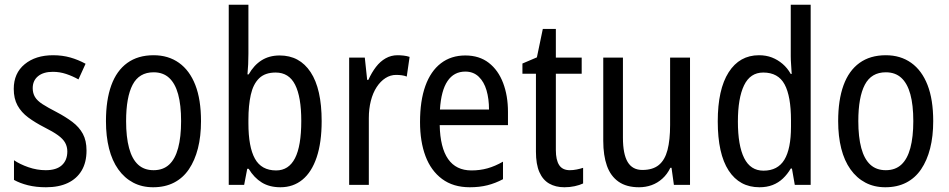

<svg xmlns="http://www.w3.org/2000/svg" viewBox="-20 -780 4003 810"><path d="M345 -145Q345 -95 324.5 -60.5Q304 -26 266 -8Q228 10 174 10Q132 10 98 1.5Q64 -7 39 -21V-104Q64 -87 100 -74.5Q136 -62 173 -62Q218 -62 241 -83Q264 -104 264 -141Q264 -161 255 -177.5Q246 -194 224.5 -209.5Q203 -225 167 -243Q128 -263 99 -284.5Q70 -306 54 -335Q38 -364 38 -405Q38 -471 84 -509Q130 -547 204 -547Q243 -547 276.5 -537.5Q310 -528 341 -511L311 -445Q286 -459 259 -468Q232 -477 203 -477Q163 -477 140.5 -458.5Q118 -440 118 -408Q118 -387 127.5 -371Q137 -355 159.5 -340.5Q182 -326 219 -307Q257 -287 285.5 -265.5Q314 -244 329.5 -215.5Q345 -187 345 -145Z M828 -269Q828 -205 815 -154Q802 -103 777 -66Q752 -29 714 -9.5Q676 10 626 10Q579 10 542 -9.5Q505 -29 479 -65.5Q453 -102 440 -153.5Q427 -205 427 -269Q427 -358 449.5 -420Q472 -482 517 -514.5Q562 -547 628 -547Q690 -547 735 -515Q780 -483 804 -421.5Q828 -360 828 -269ZM512 -269Q512 -202 524.5 -155.5Q537 -109 562.5 -85.5Q588 -62 628 -62Q668 -62 693.5 -85.5Q719 -109 731.5 -155.5Q744 -202 744 -269Q744 -337 731.5 -382.5Q719 -428 693.5 -451.5Q668 -475 628 -475Q567 -475 539.5 -422.5Q512 -370 512 -269Z M1028 -553Q1028 -531 1027 -509Q1026 -487 1024 -466H1029Q1051 -505 1083.5 -525.5Q1116 -546 1160 -546Q1244 -546 1290.5 -475.5Q1337 -405 1337 -269Q1337 -179 1316 -116.5Q1295 -54 1256 -22Q1217 10 1163 10Q1117 10 1084.5 -10Q1052 -30 1029 -68H1023L1010 0H945V-760H1028ZM1143 -474Q1098 -474 1073 -449.5Q1048 -425 1038 -380Q1028 -335 1028 -275V-260Q1028 -160 1055.5 -110.5Q1083 -61 1145 -61Q1198 -61 1224.5 -112.5Q1251 -164 1251 -270Q1251 -371 1225 -422.5Q1199 -474 1143 -474Z M1657 -547Q1669 -547 1682.5 -545.5Q1696 -544 1708 -540L1696 -457Q1686 -461 1674.5 -462.5Q1663 -464 1651 -464Q1627 -464 1606 -450.5Q1585 -437 1569 -412.5Q1553 -388 1544.5 -354.5Q1536 -321 1536 -282V0H1453V-537H1519L1529 -443H1534Q1548 -474 1566 -497.5Q1584 -521 1607 -534Q1630 -547 1657 -547Z M1943 -546Q2002 -546 2042 -515Q2082 -484 2102.5 -430Q2123 -376 2123 -308V-252H1835Q1837 -157 1870.5 -109Q1904 -61 1969 -61Q2005 -61 2037 -70Q2069 -79 2102 -98V-24Q2070 -7 2036.5 1.5Q2003 10 1962 10Q1892 10 1845 -25Q1798 -60 1775 -121.5Q1752 -183 1752 -265Q1752 -355 1774.5 -417.5Q1797 -480 1840 -513Q1883 -546 1943 -546ZM1943 -478Q1895 -478 1868 -438Q1841 -398 1836 -318H2043Q2043 -363 2032.5 -399Q2022 -435 1999.5 -456.5Q1977 -478 1943 -478Z M2384 -62Q2398 -62 2413 -65Q2428 -68 2440 -72V-6Q2425 1 2404.5 5.5Q2384 10 2361 10Q2324 10 2297 -5.5Q2270 -21 2255.5 -54Q2241 -87 2241 -140V-469H2184V-512L2245 -538L2270 -658H2325V-537H2434V-469H2325V-147Q2325 -105 2339 -83.5Q2353 -62 2384 -62Z M2891 -537V0H2823L2813 -72H2808Q2795 -45 2774.5 -26.5Q2754 -8 2729 1Q2704 10 2676 10Q2623 10 2589.5 -13.5Q2556 -37 2540.5 -80.5Q2525 -124 2525 -186V-537H2608V-199Q2608 -130 2628 -96.5Q2648 -63 2690 -63Q2734 -63 2759.5 -84Q2785 -105 2796 -147Q2807 -189 2807 -253V-537Z M3184 10Q3100 10 3054 -60.5Q3008 -131 3008 -268Q3008 -403 3054 -475Q3100 -547 3182 -547Q3212 -547 3236.5 -537.5Q3261 -528 3281.5 -510.5Q3302 -493 3316 -468H3320Q3319 -488 3317.5 -507.5Q3316 -527 3316 -543V-760H3400V0H3333L3321 -69H3316Q3302 -45 3283 -27Q3264 -9 3239.5 0.5Q3215 10 3184 10ZM3201 -60Q3261 -60 3289 -106Q3317 -152 3317 -246V-272Q3317 -374 3290 -424Q3263 -474 3200 -474Q3145 -474 3119 -420Q3093 -366 3093 -267Q3093 -166 3119.5 -113Q3146 -60 3201 -60Z M3917 -269Q3917 -205 3904 -154Q3891 -103 3866 -66Q3841 -29 3803 -9.5Q3765 10 3715 10Q3668 10 3631 -9.5Q3594 -29 3568 -65.5Q3542 -102 3529 -153.5Q3516 -205 3516 -269Q3516 -358 3538.5 -420Q3561 -482 3606 -514.5Q3651 -547 3717 -547Q3779 -547 3824 -515Q3869 -483 3893 -421.5Q3917 -360 3917 -269ZM3601 -269Q3601 -202 3613.5 -155.5Q3626 -109 3651.5 -85.5Q3677 -62 3717 -62Q3757 -62 3782.5 -85.5Q3808 -109 3820.5 -155.5Q3833 -202 3833 -269Q3833 -337 3820.5 -382.5Q3808 -428 3782.5 -451.5Q3757 -475 3717 -475Q3656 -475 3628.5 -422.5Q3601 -370 3601 -269Z"/></svg>

Font: Noto Sans Arabic Condensed
Style: Regular
Weight: 400
Width: 3
Designer: Monotype Design Team, Nadine Chahine, Nizar Qandah and Khaled Hosny
Foundry: Monotype Imaging Inc.
Version: Version 2.012